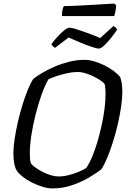

<svg xmlns="http://www.w3.org/2000/svg" viewBox="-20 -1055 714 1075"><path d="M273 0Q248 0 217.5 -9.5Q187 -19 158 -33.5Q129 -48 106.5 -66Q84 -84 74 -99Q64 -116 59.5 -140.5Q55 -165 55 -196Q55 -232 62 -278Q69 -324 80.5 -373.5Q92 -423 106.5 -470Q121 -517 136.5 -554.5Q152 -592 167 -614Q189 -631 220 -649Q251 -667 288.5 -683Q326 -699 368 -709.5Q410 -720 454 -720Q478 -720 507.5 -711.5Q537 -703 566 -688.5Q595 -674 618 -656.5Q641 -639 653 -623Q659 -607 662 -586Q665 -565 665 -542Q665 -505 658 -457Q651 -409 639 -357.5Q627 -306 611.5 -257.5Q596 -209 579.5 -169.5Q563 -130 548 -108Q521 -86 477.5 -60.5Q434 -35 382 -17.5Q330 0 273 0ZM307 -67Q337 -67 368.5 -75.5Q400 -84 425.5 -95Q451 -106 463 -115Q480 -139 496 -177Q512 -215 525.5 -261Q539 -307 549.5 -355Q560 -403 565.5 -448Q571 -493 571 -529Q571 -543 570 -556.5Q569 -570 567 -581Q565 -589 549 -600.5Q533 -612 510 -624Q487 -636 461.5 -644Q436 -652 415 -652Q388 -652 358 -645.5Q328 -639 300 -630Q272 -621 251 -611Q232 -578 213.5 -527Q195 -476 180 -416.5Q165 -357 156 -300.5Q147 -244 147 -198Q147 -181 148 -166.5Q149 -152 153 -141Q160 -130 177.5 -117.5Q195 -105 218 -93Q241 -81 264.5 -74Q288 -67 307 -67ZM533 -783Q522 -783 492.5 -793Q463 -803 428 -817.5Q393 -832 364 -845L288 -787Q284 -789 278 -794Q272 -799 268 -808Q283 -829 302.5 -850Q322 -871 340 -885.5Q358 -900 369 -900Q382 -900 411 -890.5Q440 -881 476 -868Q512 -855 541 -842L615 -909Q623 -906 628.5 -900Q634 -894 636 -890Q621 -866 601 -841.5Q581 -817 563 -800Q545 -783 533 -783ZM327 -965Q327 -988 330.5 -1002.5Q334 -1017 338 -1021Q368 -1021 408.5 -1023Q449 -1025 491 -1027.5Q533 -1030 567.5 -1032Q602 -1034 620 -1035L630 -1026Q630 -1008 626 -990Q622 -972 619 -965Z"/></svg>

Font: Texturina 12pt
Style: Italic
Weight: 400
Italic angle: -11°
Designer: Guillermo Torres Carreño
Foundry: Omnibus-Type
Version: Version 1.002